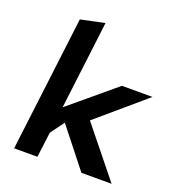

<svg xmlns="http://www.w3.org/2000/svg" viewBox="-135 -859 887 968"><g transform="rotate(20 308.0 -375.5)"><path d="M572 0 360 -263 616 -482H452L208 -278L266 -751L138 -724L49 0H174L191 -135L245 -209L410 0Z"/></g></svg>

Font: Bluebird
Style: Obl
Weight: 400
Designer: Jasper
Foundry: Cannot Into Space Fonts
Version: Version 0.98